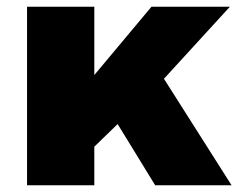

<svg xmlns="http://www.w3.org/2000/svg" viewBox="-20 -548 707 568"><path d="M60 0V-528H259V-326L428 -528H660L465 -315L665 0H439L328 -181L259 -114V0Z"/></svg>

Font: Archivo SemiBold Black
Style: Regular
Weight: 900
Version: Version 2.001